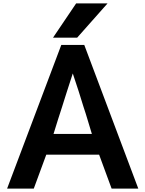

<svg xmlns="http://www.w3.org/2000/svg" viewBox="-20 -1064 859 1137"><path d="M343 -798H479L799 53H641L567 -148H254L180 53H22ZM524 -271 498 -357Q494 -372 487.5 -391.5Q481 -411 474 -433Q467 -455 460 -478Q453 -501 446 -523Q429 -574 411 -629Q393 -574 377 -524Q370 -503 363 -480Q356 -457 349 -435.5Q342 -414 336 -395Q330 -376 325 -361L297 -271ZM431 -1044H617L437 -841H294Z"/></svg>

Font: LINE Seed JP_TTF Bold
Style: Regular
Weight: 700
Designer: LINE & Fontrix & Fontworks
Version: Version 1.009